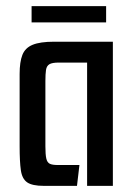

<svg xmlns="http://www.w3.org/2000/svg" viewBox="-20 -606 436 626"><path d="M123 0Q85 0 68.5 -11.5Q52 -23 48 -51Q44 -79 44 -129V-365Q44 -404 53 -427Q62 -450 86.5 -460Q111 -470 156 -470H348V0H264V-402H172Q150 -402 141 -396.5Q132 -391 130 -378Q128 -365 128 -342V-129Q128 -102 131 -89Q134 -76 142.5 -72Q151 -68 168 -68H239L231 0ZM83 -533V-586H326V-533Z"/></svg>

Font: Smooch Sans Thin SemiBold
Style: Regular
Weight: 600
Version: Version 1.010